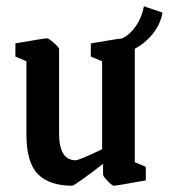

<svg xmlns="http://www.w3.org/2000/svg" viewBox="-20 -581 537 611"><path d="M409 -426V-425V-65L444 -50V-7Q351 10 342 10Q337 10 322.5 -5Q308 -20 308 -25V-60Q282 -39 248 -14.5Q214 10 210 10Q137 10 100.5 -27Q64 -64 64 -155V-386L29 -401V-443Q121 -459 130 -459Q135 -459 151.5 -444.5Q168 -430 168 -425V-156Q168 -71 221 -71Q231 -71 305 -106V-386L269 -401V-443Q352 -457 369 -459Q394 -471 413 -499Q432 -527 438 -561L497 -541Q491 -505 467 -474.5Q443 -444 409 -426Z"/></svg>

Font: Grenze Medium
Style: Regular
Weight: 500
Designer: Renata Polastri
Foundry: Omnibus-Type
Version: Version 1.002; ttfautohint (v1.8)